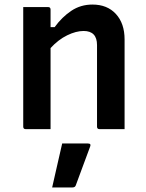

<svg xmlns="http://www.w3.org/2000/svg" viewBox="-20 -567 640 843"><path d="M202 0H93Q82 0 82 -11V-536H191Q202 -536 202 -525V-448H220Q252 -492 293 -519.5Q334 -547 386 -547Q451 -547 489 -505.5Q527 -464 527 -394V0H417Q406 0 406 -11V-369Q406 -431 347 -431Q314 -431 275 -412Q236 -393 202 -356ZM253 63H366Q381 63 376 76Q360 119 345 159.5Q330 200 313 246Q312 250 308.5 253Q305 256 298 256H209Q220 206 231.5 157Q243 108 253 63Z"/></svg>

Font: Recursive Sn Lnr St SmB
Style: Regular
Weight: 600
Version: Version 1.079;hotconv 1.0.112;makeotfexe 2.5.65598; ttfautoh